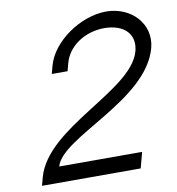

<svg xmlns="http://www.w3.org/2000/svg" viewBox="-87 -859 885 958"><g transform="rotate(-10 355.0 -379.5)"><path d="M284 -560C305.8 -641 390.6 -700 491.6 -700C593.7 -699 645.7 -640.9 623.9 -559.3C572.5 -367.8 124.4 -262.7 59.1 -19L48.4 21H508.4H548.4L569.8 -59H529.8H149.8C188 -201.4 636.3 -307 704.4 -561.4C735.4 -676.9 643.5 -780 513 -780C382.7 -779 235.7 -678 204 -560L193.3 -520H273.3Z"/></g></svg>

Font: Nordica Advanced
Style: RegularObl
Weight: 300
Version: Version 1.07